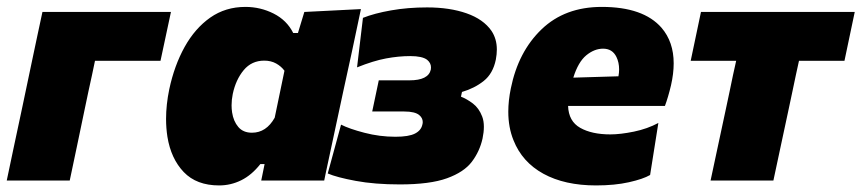

<svg xmlns="http://www.w3.org/2000/svg" viewBox="-27 -536 2558 570"><path d="M-7 0Q4 -52.5 14.5 -102Q25 -151.5 38.5 -214.5L49 -264.5Q60 -317 68.5 -357.2Q77 -397.5 84.2 -431.5Q91.5 -465.5 99 -500.5H480.5L449.5 -355.5H255Q251 -336 246.2 -313.5Q241.5 -291 235.5 -264.5L225 -214.5Q212 -151.5 201.5 -102Q191 -52.5 180 0Z M748.5 0Q750 -6 751 -12L758.5 -49H746Q720 -16 689 -0.8Q658 14.5 623.5 14.5Q556.5 14.5 518.5 -25.2Q480.5 -65 470 -130Q466 -156 466 -183Q466 -225 475.5 -271Q490.5 -341.5 521.2 -396.8Q552 -452 597.2 -483.8Q642.5 -515.5 701.5 -515.5Q746 -515.5 785.2 -495.8Q824.5 -476 843.5 -438H857.5L876.5 -500.5L1044.5 -509Q1031 -446 1018.5 -386Q1005.5 -325.5 992 -264.5L940 -22Q937.5 -11 935.5 0ZM721 -142Q763.5 -142 788.5 -186.5L817.5 -326Q808 -339 792.8 -347.5Q777.5 -356 757.5 -356Q720 -356 696.5 -327.8Q673 -299.5 664 -257Q660.5 -240 660.5 -223.5Q660.5 -213 662 -202.5Q666 -176 680.5 -159Q695 -142 721 -142Z M1160 11.5Q1085.5 11.5 1029 1Q972.5 -9.5 946 -21L985.5 -166Q1010 -153.5 1055 -141.8Q1100 -130 1147 -130Q1186.5 -130 1205 -139.5Q1223.5 -149 1227 -166.5Q1228 -170 1228 -173.5Q1228 -185.5 1218 -194Q1205.5 -205 1173 -205H1078L1097.5 -297.5H1188.5Q1245 -297.5 1252 -329.5Q1252.5 -333 1252.5 -336Q1252.5 -349 1241 -358.5Q1226.5 -369.5 1191 -369.5Q1156.5 -369.5 1119 -362.5Q1081.5 -355.5 1033 -336L1050.5 -483Q1084.5 -496.5 1134 -505.2Q1183.5 -514 1241 -514Q1308 -514 1358 -496.5Q1408 -479 1432 -444.5Q1448 -420.5 1448 -389Q1448 -375 1445 -359Q1436.5 -317.5 1409.2 -295.8Q1382 -274 1344.5 -263L1341.5 -249Q1358.5 -242.5 1376.8 -228.8Q1395 -215 1404.5 -190Q1409.5 -177 1409.5 -159.5Q1409.5 -143.5 1405.5 -124.5Q1397 -86.5 1373.8 -55.8Q1350.5 -25 1300 -6.8Q1249.5 11.5 1160 11.5Z M1742.5 14.5Q1649.5 14.5 1586.2 -20.2Q1523 -55 1497.5 -119.5Q1482 -157.5 1482 -204.5Q1482 -237 1489.5 -273.5Q1511.5 -382.5 1580.8 -449Q1650 -515.5 1759.5 -515.5Q1883 -515.5 1937 -453.5Q1973 -411.5 1973 -348Q1973 -317.5 1965 -282.5Q1956.5 -247 1947 -221.5H1659.5Q1661 -176 1695.5 -156.5Q1730 -137 1785 -137Q1814.5 -137 1854.8 -145.2Q1895 -153.5 1927.5 -171L1903 -16.5Q1882.5 -4.5 1840.2 5Q1798 14.5 1742.5 14.5ZM1763.5 -391.5Q1737.5 -391.5 1713.5 -371.8Q1689.5 -352 1675 -305.5L1809 -309.5Q1811 -320 1811 -330Q1811 -350.5 1803 -367Q1791 -391.5 1763.5 -391.5Z M2082.5 0Q2094 -53.5 2104.5 -103Q2115 -152 2128.5 -215L2139 -264.5Q2144.5 -291 2149.2 -313.5Q2154 -336 2158.5 -355.5H2023.5L2054 -500.5H2510.5L2480 -355.5H2345Q2340.5 -336 2335.8 -313.5Q2331 -291 2325.5 -264.5L2315 -215Q2301.5 -152 2291 -103Q2280.5 -53.5 2269 0Z"/></svg>

Font: Heraclito ExtraBold
Style: Italic
Weight: 800
Italic angle: -12°
Designer: Kostas Bartsokas (font) & Cristiano Sobral (main changes)
Foundry: Kostas Bartsokas (font) & Cristiano Sobral (main changes)
Version: Version 1.00;July 8, 2020;FontCreator 13.0.0.2655 64-bit